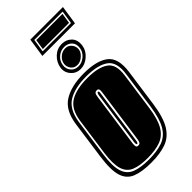

<svg xmlns="http://www.w3.org/2000/svg" viewBox="-264 -835 891 891"><g transform="rotate(-45 181.5 -389.5)"><path d="M144 11Q84 11 47.5 -3.5Q11 -18 -1.5 -58Q-14 -98 -3 -176L23 -361Q34 -442 83.5 -473Q133 -504 216 -504Q299 -504 339.5 -473Q380 -442 369 -361L343 -176Q332 -98 307.5 -58Q283 -18 243 -3.5Q203 11 144 11ZM146 -7Q200 -7 236.5 -20Q273 -33 294.5 -69.5Q316 -106 326 -176L352 -361Q363 -433 326 -459.5Q289 -486 214 -486Q139 -486 95 -459.5Q51 -433 40 -361L14 -176Q4 -106 15.5 -69.5Q27 -33 60 -20Q93 -7 146 -7ZM148 -16Q97 -16 66 -28.5Q35 -41 24 -75.5Q13 -110 22 -176L48 -361Q58 -428 99 -452.5Q140 -477 212 -477Q283 -477 318 -452.5Q353 -428 343 -361L317 -176Q308 -110 287.5 -75.5Q267 -41 233 -28.5Q199 -16 148 -16ZM158 -88Q169 -88 172 -96.5Q175 -105 176 -112L214 -382Q216 -396 213 -401Q210 -406 202 -406Q195 -406 190.5 -401.5Q186 -397 184 -382L146 -112Q145 -102 146.5 -95Q148 -88 158 -88ZM159 -97Q154 -97 155 -112L193 -382Q196 -397 201 -397Q208 -397 205 -382L167 -112Q165 -97 159 -97ZM220 -528Q191 -528 172.5 -549.5Q154 -571 158 -599Q163 -630 186 -651.5Q209 -673 240 -673Q269 -673 288 -653.5Q307 -634 302 -599Q298 -571 273.5 -549.5Q249 -528 220 -528ZM222 -544Q245 -544 264 -560.5Q283 -577 286 -599Q290 -625 275.5 -640Q261 -655 238 -655Q214 -655 195.5 -639Q177 -623 174 -599Q171 -577 184.5 -560.5Q198 -544 222 -544ZM223 -552Q202 -552 191 -567Q180 -582 182 -599Q184 -618 200 -632.5Q216 -647 237 -647Q256 -647 268 -632.5Q280 -618 278 -599Q276 -582 259 -567Q242 -552 223 -552ZM137 -697 151 -790H365L351 -697ZM153 -711H339L349 -776H163ZM161 -718 169 -769H341L333 -718Z"/></g></svg>

Font: Alumni Sans Collegiate One
Style: Italic
Weight: 400
Italic angle: -8°
Designer: Robert E. Leuschke
Foundry: Robert E. Leuschke
Version: Version 1.100